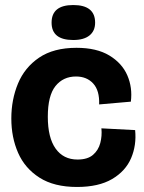

<svg xmlns="http://www.w3.org/2000/svg" viewBox="-20 -729 574 763"><path d="M286 14Q195 14 137 -23Q79 -60 52 -121.5Q25 -183 25 -258Q25 -333 51.5 -397Q78 -461 135.5 -500Q193 -539 284 -539Q364 -539 414.5 -508.5Q465 -478 486 -429.5Q507 -381 500 -325L374 -314Q376 -369 350.5 -397Q325 -425 282 -425Q231 -425 200.5 -387Q170 -349 170 -265Q170 -182 201 -138.5Q232 -95 288 -95Q328 -95 349.5 -113.5Q371 -132 378.5 -160.5Q386 -189 383 -219L517 -212Q523 -152 501 -100.5Q479 -49 425.5 -17.5Q372 14 286 14ZM271 -570Q185 -570 185 -639Q185 -709 271 -709Q358 -709 358 -639Q358 -606 335.5 -588Q313 -570 271 -570Z"/></svg>

Font: Bricolage Grotesque 48pt Bricolage Grotesque 48pt Regular
Style: Bold
Weight: 700
Designer: Mathieu Triay
Foundry: Atelier Triay
Version: Version 1.000; ttfautohint (v1.8.4.7-5d5b);gftools[0.9.32]